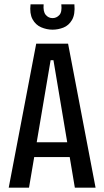

<svg xmlns="http://www.w3.org/2000/svg" viewBox="-20 -860 478 880"><path d="M20 0 146 -660H292L418 0H323L225 -584H212L113 0ZM105 -140V-208H336V-140ZM120 -840H180Q177 -807 189.5 -792Q202 -777 221 -777Q239 -777 252 -791Q265 -805 261 -840H321Q325 -794 310 -768.5Q295 -743 270.5 -733.5Q246 -724 221 -724Q194 -724 168.5 -735Q143 -746 129 -772Q115 -798 120 -840Z"/></svg>

Font: Bricolage Grotesque Condensed
Style: Regular
Weight: 400
Width: 3
Designer: Mathieu Triay
Foundry: Atelier Triay
Version: Version 1.000;gftools[0.9.30]